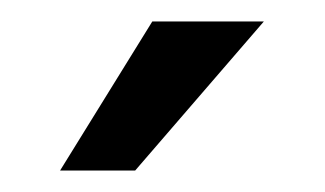

<svg xmlns="http://www.w3.org/2000/svg" viewBox="-20 -742 303 179"><path d="M36 -583 122 -722H226L106 -583Z"/></svg>

Font: Montagu Slab 16pt
Style: Regular
Weight: 400
Designer: Florian Karsten
Foundry: Florian Karsten
Version: Version 1.000; ttfautohint (v1.8.3)